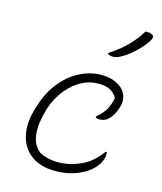

<svg xmlns="http://www.w3.org/2000/svg" viewBox="-121 -902 842 1000"><g transform="rotate(15 300.0 -402.0)"><path d="M375 -536Q415 -536 443.5 -525Q472 -514 490 -497Q509 -478 515 -453.5Q521 -429 514 -406L510 -393Q498 -355 476.5 -332Q455 -309 423 -309Q412 -309 404 -314V-320Q433 -343 450 -370.5Q467 -398 474 -438Q460 -463 436.5 -475.5Q413 -488 373 -488Q318 -488 269.5 -457.5Q221 -427 186.5 -375.5Q152 -324 138 -261L134 -243Q121 -188 128.5 -140Q136 -92 172 -62Q194 -50 219 -44Q244 -38 275 -38Q337 -38 397 -66Q457 -94 500 -155H506Q509 -143 506 -128Q503 -112 494 -95Q485 -78 467 -60Q435 -28 383 -9Q331 10 274 10Q190 10 141 -27.5Q92 -65 77.5 -126Q63 -187 82 -257L86 -272Q110 -360 155.5 -418.5Q201 -477 259 -506.5Q317 -536 375 -536ZM538 -813Q560 -816 576 -807Q592 -798 574 -771Q552 -738 518.5 -706.5Q485 -675 452 -657Q436 -648 426 -645.5Q416 -643 408 -643Q387 -643 378 -654Q436 -692 474 -730.5Q512 -769 538 -813Z"/></g></svg>

Font: Recursive Mn Csl St Lt
Style: Italic
Weight: 300
Italic angle: -15°
Monospace: yes
Version: Version 1.079;hotconv 1.0.112;makeotfexe 2.5.65598; ttfautoh